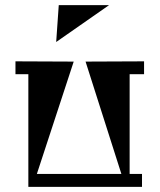

<svg xmlns="http://www.w3.org/2000/svg" viewBox="-20 -725 619 745"><path d="M208 -705H403L198 -562ZM539 -437H483V-50H531V0H90V-437H40V-487L266 -486L123 -50H451L312 -486L539 -487Z"/></svg>

Font: Chokokutai
Style: Regular
Weight: 400
Designer: 108号,108go
Foundry: Font Zone 108
Version: Version 1.000; ttfautohint (v1.8.3)